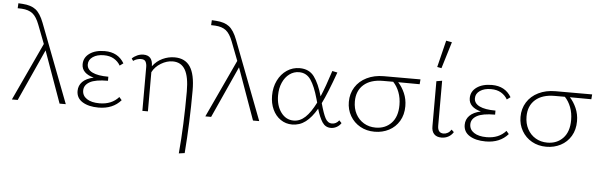

<svg xmlns="http://www.w3.org/2000/svg" viewBox="-57 -919 4435 1416"><g transform="rotate(5 2160.5 -211.0)"><path d="M394 0 257 -382 84 0H41L240 -428L187 -566Q165 -624 135.5 -647Q106 -670 56 -673L25 -674L27 -711L59 -709Q121 -705 156 -678Q191 -651 217 -583L440 0Z M848 -65Q788 4 682 4Q609 4 563.5 -24Q518 -52 518 -105Q518 -145 545.5 -173Q573 -201 628 -213Q585 -224 561.5 -247Q538 -270 538 -304Q538 -354 580.5 -384.5Q623 -415 693 -415Q791 -415 837 -337L811 -318Q794 -348 763.5 -366Q733 -384 689 -384Q639 -384 607.5 -362.5Q576 -341 576 -307Q576 -269 616.5 -249Q657 -229 735 -229V-199Q642 -199 600.5 -175.5Q559 -152 559 -112Q559 -73 593 -50.5Q627 -28 686 -28Q777 -28 829 -87Z M1363 -182Q1363 52 1345 283L1302 289Q1321 79 1321 -171Q1321 -280 1291 -331.5Q1261 -383 1199 -383Q1155 -383 1112 -357Q1069 -331 1048 -290V0H1007V-325Q1007 -348 998.5 -364Q990 -380 964 -380Q950 -380 934 -375Q918 -370 907 -361L895 -378Q911 -394 933.5 -404Q956 -414 979 -414Q1048 -414 1048 -334Q1078 -374 1121 -394Q1164 -414 1210 -414Q1288 -414 1325.5 -357.5Q1363 -301 1363 -182Z M1826 0 1689 -382 1516 0H1473L1672 -428L1619 -566Q1597 -624 1567.5 -647Q1538 -670 1488 -673L1457 -674L1459 -711L1491 -709Q1553 -705 1588 -678Q1623 -651 1649 -583L1872 0Z M2478 -38Q2466 -19 2445.5 -7.5Q2425 4 2402 4Q2362 4 2339 -30.5Q2316 -65 2297 -129Q2259 -63 2215 -29.5Q2171 4 2115 4Q2068 4 2030 -22Q1992 -48 1971 -93.5Q1950 -139 1950 -196Q1950 -258 1974.5 -308Q1999 -358 2041.5 -386.5Q2084 -415 2136 -415Q2206 -415 2243.5 -364.5Q2281 -314 2307 -221Q2339 -296 2377 -415L2415 -407Q2358 -248 2320 -172Q2340 -98 2358 -63.5Q2376 -29 2408 -29Q2439 -29 2460 -57ZM2286 -173 2278 -201Q2253 -291 2221 -338Q2189 -385 2134 -385Q2095 -385 2063 -361.5Q2031 -338 2012.5 -296Q1994 -254 1994 -201Q1994 -125 2030.5 -75.5Q2067 -26 2124 -26Q2171 -26 2210 -62.5Q2249 -99 2286 -173Z M3027 -374Q2974 -375 2868 -375Q2897 -344 2916.5 -299.5Q2936 -255 2936 -203Q2936 -140 2908 -93Q2880 -46 2832 -21Q2784 4 2726 4Q2666 4 2619 -22.5Q2572 -49 2545 -95.5Q2518 -142 2518 -199Q2518 -260 2548 -308Q2578 -356 2633 -383Q2688 -410 2759 -410H3030ZM2831 -375H2756Q2664 -375 2613 -330Q2562 -285 2562 -206Q2562 -154 2583.5 -113.5Q2605 -73 2643.5 -50Q2682 -27 2731 -27Q2802 -27 2847 -74Q2892 -121 2892 -208Q2892 -260 2875.5 -303Q2859 -346 2831 -375Z M3145 -512 3194 -711 3237 -703 3177 -506ZM3148 -76V-407L3190 -414V-82Q3190 -27 3234 -27Q3250 -27 3265 -35.5Q3280 -44 3291 -61L3309 -44Q3295 -21 3272 -8.5Q3249 4 3221 4Q3185 4 3166 -16.5Q3147 -37 3148 -76Z M3714 -65Q3654 4 3548 4Q3475 4 3429.5 -24Q3384 -52 3384 -105Q3384 -145 3411.5 -173Q3439 -201 3494 -213Q3451 -224 3427.5 -247Q3404 -270 3404 -304Q3404 -354 3446.5 -384.5Q3489 -415 3559 -415Q3657 -415 3703 -337L3677 -318Q3660 -348 3629.5 -366Q3599 -384 3555 -384Q3505 -384 3473.5 -362.5Q3442 -341 3442 -307Q3442 -269 3482.5 -249Q3523 -229 3601 -229V-199Q3508 -199 3466.5 -175.5Q3425 -152 3425 -112Q3425 -73 3459 -50.5Q3493 -28 3552 -28Q3643 -28 3695 -87Z M4298 -374Q4245 -375 4139 -375Q4168 -344 4187.5 -299.5Q4207 -255 4207 -203Q4207 -140 4179 -93Q4151 -46 4103 -21Q4055 4 3997 4Q3937 4 3890 -22.5Q3843 -49 3816 -95.5Q3789 -142 3789 -199Q3789 -260 3819 -308Q3849 -356 3904 -383Q3959 -410 4030 -410H4301ZM4102 -375H4027Q3935 -375 3884 -330Q3833 -285 3833 -206Q3833 -154 3854.5 -113.5Q3876 -73 3914.5 -50Q3953 -27 4002 -27Q4073 -27 4118 -74Q4163 -121 4163 -208Q4163 -260 4146.5 -303Q4130 -346 4102 -375Z"/></g></svg>

Font: Ysabeau Infant Light
Style: Regular
Weight: 300
Designer: Christian Thalmann (Catharsis Fonts)
Version: Version 0.003